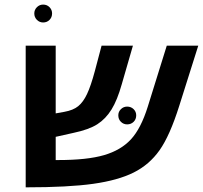

<svg xmlns="http://www.w3.org/2000/svg" viewBox="-20 -803 875 828"><path d="M418 -606H553.2L504.9 -439Q485.8 -371.1 460.9 -330.8Q436 -290.5 399.9 -267.3Q363.8 -244.1 296.9 -230L220.2 -212.9V-112.8H231.4Q356 -112.8 428.7 -134Q501.5 -155.3 544.7 -202.1Q587.9 -249 617.2 -342.8L699.2 -606H835L752.9 -346.2Q712.4 -217.8 668.2 -155.3Q624 -92.8 556.6 -59.1Q489.3 -25.4 382.1 -10.3Q274.9 4.9 90.8 4.9V-606H220.2V-314L257.8 -320.8Q295.9 -327.6 317.4 -345.2Q338.9 -362.8 355.2 -397.2Q371.6 -431.6 389.2 -497.1ZM490.2 -305.7Q490.2 -321.3 501.5 -332.3Q512.7 -343.3 528.3 -343.3Q544.9 -343.3 556.2 -332.3Q567.4 -321.3 567.4 -305.7Q567.4 -288.6 556.2 -277.6Q544.9 -266.6 528.3 -266.6Q512.7 -266.6 501.5 -277.6Q490.2 -288.6 490.2 -305.7ZM127.9 -745.1Q127.9 -760.7 139.2 -772Q150.4 -783.2 166 -783.2Q182.6 -783.2 193.6 -772Q204.6 -760.7 204.6 -745.1Q204.6 -728.5 193.6 -717.3Q182.6 -706.1 166 -706.1Q150.4 -706.1 139.2 -717.3Q127.9 -728.5 127.9 -745.1Z"/></svg>

Font: Liberation Sans
Style: Bold Italic
Weight: 700
Italic angle: -12°
Designer: Steve Matteson
Foundry: Ascender Corporation
Version: Version 2.1.5